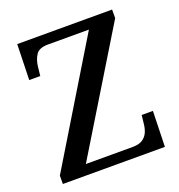

<svg xmlns="http://www.w3.org/2000/svg" viewBox="-129 -823 871 932"><g transform="rotate(-20 306.0 -357.0)"><path d="M38 0V-43L413 -661H201Q156 -661 139.5 -636.5Q123 -612 119 -576L114 -530H57L62 -714H552V-670L176 -53H418Q451 -53 469.5 -65.5Q488 -78 496.5 -97.5Q505 -117 507 -140L512 -184H570L565 0Z"/></g></svg>

Font: Noto Serif Gujarati Medium
Style: Regular
Weight: 500
Version: Version 2.102